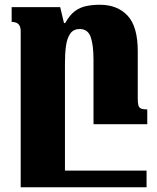

<svg xmlns="http://www.w3.org/2000/svg" viewBox="-20 -522 658 807"><path d="M559 -107Q559 -90 561.5 -80Q564 -70 572.5 -66Q581 -62 599 -62V0H373V-270Q373 -334 361 -367Q349 -400 315 -400Q289 -400 275.5 -381Q262 -362 257.5 -330Q253 -298 253 -258V265H67V-389Q67 -405 62.5 -413.5Q58 -422 49.5 -426Q41 -430 29 -430V-492H233L249 -425H254Q273 -459 294.5 -475Q316 -491 342.5 -496.5Q369 -502 400 -502Q473 -502 516 -456.5Q559 -411 559 -307ZM77 265V195H596V265Z"/></svg>

Font: Noto Serif Armenian Black
Style: Regular
Weight: 900
Version: Version 2.007